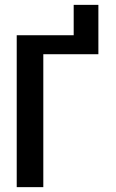

<svg xmlns="http://www.w3.org/2000/svg" viewBox="-20 -770 478 790"><path d="M158.2 -546.9V0H48.8V-625H384.8V-546.9ZM384.8 -750V-625H283.2V-750Z"/></svg>

Font: Sudo Var
Style: Regular
Weight: 400
Monospace: yes
Designer: Jens Kutilek
Foundry: Jens Kutilek
Version: Version 0.065;FEAKit 1.0